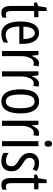

<svg xmlns="http://www.w3.org/2000/svg" viewBox="1002 -1779 787 2831"><g transform="rotate(90 1395.5 -363.5)"><path d="M191.4 -56.6Q203.6 -56.6 215.8 -59.3Q228 -62 239.3 -66.9V-5.4Q224.1 1.5 206.5 5.6Q189 9.8 167.5 9.8Q132.8 9.8 110.6 -5.9Q88.4 -21.5 77.9 -52.5Q67.4 -83.5 67.4 -130.4V-473.1H17.6V-514.2L70.8 -534.2L90.8 -657.7H142.6V-536.1H233.4V-473.1H142.6V-139.2Q142.6 -97.7 152.6 -77.1Q162.6 -56.6 191.4 -56.6Z M466.3 -544.9Q521 -544.9 556.4 -513.2Q591.8 -481.4 609.1 -427.7Q626.5 -374 626.5 -308.1V-254.9H371.1Q372.1 -154.8 402.1 -104.5Q432.1 -54.2 492.7 -54.2Q521.5 -54.2 549.3 -63Q577.1 -71.8 606.9 -91.3V-23.9Q579.1 -6.8 548.8 1.5Q518.6 9.8 484.4 9.8Q417.5 9.8 376 -26.1Q334.5 -62 315.7 -124.3Q296.9 -186.5 296.9 -265.1Q296.9 -355 315.9 -417.5Q335 -480 372.8 -512.5Q410.6 -544.9 466.3 -544.9ZM466.3 -483.4Q423.8 -483.4 399.9 -442.1Q376 -400.9 372.1 -314.9H556.2Q556.2 -360.4 546.6 -398.7Q537.1 -437 517.3 -460.2Q497.6 -483.4 466.3 -483.4Z M911.6 -545.4Q922.9 -545.4 934.1 -543.7Q945.3 -542 957.5 -538.1L945.8 -460.9Q937 -464.8 927.2 -466.3Q917.5 -467.8 906.2 -467.8Q884.3 -467.8 866 -453.4Q847.7 -439 834.5 -413.1Q821.3 -387.2 814.2 -353Q807.1 -318.8 807.6 -279.3V0H732.4V-536.1H791L801.3 -440.9H806.2Q817.4 -471.7 832.5 -495.1Q847.7 -518.6 867.4 -532Q887.2 -545.4 911.6 -545.4Z M1211.4 -545.4Q1222.7 -545.4 1233.9 -543.7Q1245.1 -542 1257.3 -538.1L1245.6 -460.9Q1236.8 -464.8 1227.1 -466.3Q1217.3 -467.8 1206.1 -467.8Q1184.1 -467.8 1165.8 -453.4Q1147.5 -439 1134.3 -413.1Q1121.1 -387.2 1114 -353Q1106.9 -318.8 1107.4 -279.3V0H1032.2V-536.1H1090.8L1101.1 -440.9H1106Q1117.2 -471.7 1132.3 -495.1Q1147.5 -518.6 1167.2 -532Q1187 -545.4 1211.4 -545.4Z M1652.3 -268.6Q1652.3 -205.1 1641.6 -153.8Q1630.9 -102.5 1608.9 -65.9Q1586.9 -29.3 1553.2 -9.8Q1519.5 9.8 1473.6 9.8Q1429.7 9.8 1396.5 -9.8Q1363.3 -29.3 1341.3 -65.7Q1319.3 -102.1 1308.1 -153.6Q1296.9 -205.1 1296.9 -268.6Q1296.9 -357.4 1315.9 -419.2Q1335 -481 1374.5 -513.4Q1414.1 -545.9 1475.1 -545.9Q1532.2 -545.9 1571.8 -514.4Q1611.3 -482.9 1631.8 -421.1Q1652.3 -359.4 1652.3 -268.6ZM1373.5 -268.6Q1373.5 -198.7 1384.3 -151.4Q1395 -104 1417.7 -80.1Q1440.4 -56.2 1475.6 -56.2Q1510.3 -56.2 1532.5 -79.6Q1554.7 -103 1565.4 -150.1Q1576.2 -197.3 1576.2 -268.6Q1576.2 -338.4 1565.4 -385.5Q1554.7 -432.6 1532.5 -456.3Q1510.3 -480 1475.1 -480Q1421.4 -480 1397.5 -427Q1373.5 -374 1373.5 -268.6Z M1939.5 -545.4Q1950.7 -545.4 1961.9 -543.7Q1973.1 -542 1985.4 -538.1L1973.6 -460.9Q1964.8 -464.8 1955.1 -466.3Q1945.3 -467.8 1934.1 -467.8Q1912.1 -467.8 1893.8 -453.4Q1875.5 -439 1862.3 -413.1Q1849.1 -387.2 1842 -353Q1835 -318.8 1835.4 -279.3V0H1760.3V-536.1H1818.8L1829.1 -440.9H1834Q1845.2 -471.7 1860.4 -495.1Q1875.5 -518.6 1895.3 -532Q1915 -545.4 1939.5 -545.4Z M2135.7 -536.1V0H2061V-536.1ZM2099.6 -737.3Q2122.6 -737.3 2133.1 -722.7Q2143.6 -708 2143.6 -682.1Q2143.6 -656.7 2132.3 -642.1Q2121.1 -627.4 2099.6 -627.4Q2078.6 -627.4 2066.4 -642.1Q2054.2 -656.7 2054.2 -682.1Q2054.2 -709 2065.9 -723.1Q2077.6 -737.3 2099.6 -737.3Z M2505.4 -141.6Q2505.4 -93.3 2487.8 -59.3Q2470.2 -25.4 2436.8 -7.8Q2403.3 9.8 2355.5 9.8Q2318.4 9.8 2287.6 1Q2256.8 -7.8 2235.4 -20V-98.1Q2256.8 -80.6 2288.6 -69.1Q2320.3 -57.6 2353 -57.6Q2390.6 -57.6 2410.9 -79.1Q2431.2 -100.6 2431.2 -139.2Q2431.2 -162.1 2422.9 -179Q2414.6 -195.8 2396.2 -211.2Q2377.9 -226.6 2348.1 -243.7Q2314.9 -264.2 2289.3 -286.1Q2263.7 -308.1 2249.5 -336.7Q2235.4 -365.2 2235.4 -406.2Q2235.4 -468.8 2276.1 -507.3Q2316.9 -545.9 2383.8 -545.9Q2417.5 -545.9 2447.5 -537.4Q2477.5 -528.8 2504.4 -511.7L2476.1 -451.2Q2455.6 -465.3 2432.4 -473.6Q2409.2 -481.9 2384.8 -481.9Q2349.1 -481.9 2328.4 -461.9Q2307.6 -441.9 2307.6 -408.2Q2307.6 -385.7 2315.9 -369.6Q2324.2 -353.5 2343.3 -338.4Q2362.3 -323.2 2393.6 -304.2Q2426.8 -283.2 2451.9 -261.5Q2477.1 -239.7 2491.2 -211.4Q2505.4 -183.1 2505.4 -141.6Z M2729 -56.6Q2741.2 -56.6 2753.4 -59.3Q2765.6 -62 2776.9 -66.9V-5.4Q2761.7 1.5 2744.1 5.6Q2726.6 9.8 2705.1 9.8Q2670.4 9.8 2648.2 -5.9Q2626 -21.5 2615.5 -52.5Q2605 -83.5 2605 -130.4V-473.1H2555.2V-514.2L2608.4 -534.2L2628.4 -657.7H2680.2V-536.1H2771V-473.1H2680.2V-139.2Q2680.2 -97.7 2690.2 -77.1Q2700.2 -56.6 2729 -56.6Z"/></g></svg>

Font: Open Sans Condensed
Style: Regular
Weight: 400
Width: 3
Designer: Monotype Design Team
Foundry: Monotype Imaging Inc.
Version: Version 3.000